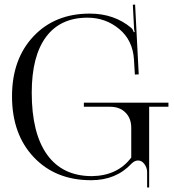

<svg xmlns="http://www.w3.org/2000/svg" viewBox="-20 -787 766 847"><path d="M638 40H629V-30Q628 -49 616.5 -64Q605 -79 589 -79Q574 -79 560 -65Q492 8 382 8Q225 8 129 -93.5Q33 -195 33 -362Q33 -526 127.5 -626.5Q222 -727 376 -727Q484 -727 559 -664Q566 -658 570 -645L574 -646Q571 -658 571 -669L566 -766L576 -767L592 -459L575 -458L571 -524Q566 -609 506 -659Q446 -709 366 -709Q246 -709 183 -624Q120 -539 120 -378Q120 -199 188 -104.5Q256 -10 386 -10Q499 -12 559 -92V-223Q559 -265 533.5 -290.5Q508 -316 466 -316H350V-334H723V-316H638V-234Z"/></svg>

Font: FoglihtenNo06
Style: Regular
Weight: 500
Designer: gluk (gluksza@wp.pl)
Foundry: gluk (gluksza@wp.pl)
Version: Version 0.76